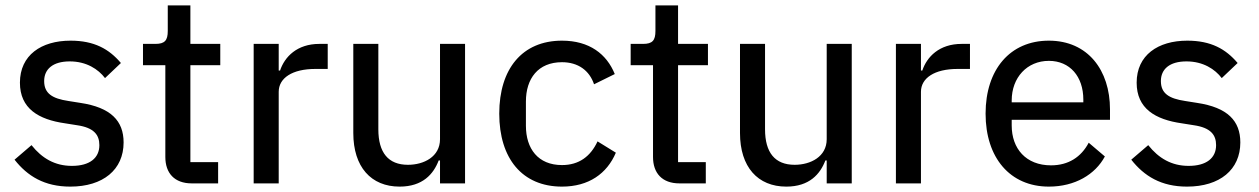

<svg xmlns="http://www.w3.org/2000/svg" viewBox="-20 -681 4677 713"><path d="M241 12C363 12 439 -51 439 -152C439 -232 392 -282 278 -299L234 -306C174 -315 144 -334 144 -380C144 -424 176 -453 239 -453C301 -453 345 -424 370 -391L429 -447C385 -499 330 -530 242 -530C133 -530 54 -476 54 -374C54 -278 123 -237 222 -223L266 -216C329 -207 349 -180 349 -142C349 -94 313 -65 247 -65C184 -65 136 -93 97 -142L34 -88C82 -27 145 12 241 12Z M790 0V-79H687V-439H798V-518H687V-661H603V-566C603 -531 592 -518 557 -518H511V-439H594V-98C594 -38 628 0 692 0Z M1015 0V-340C1015 -391 1065 -425 1151 -425H1197V-518H1166C1083 -518 1037 -470 1020 -419H1015V-518H922V0Z M1614 0H1707V-518H1614V-164C1614 -99 1554 -69 1495 -69C1422 -69 1385 -114 1385 -201V-518H1292V-187C1292 -61 1358 12 1464 12C1550 12 1590 -35 1609 -85H1614Z M2067 12C2166 12 2234 -36 2267 -114L2199 -156C2173 -100 2130 -68 2067 -68C1978 -68 1933 -129 1933 -214V-304C1933 -389 1978 -450 2067 -450C2127 -450 2169 -419 2186 -368L2263 -406C2233 -480 2169 -530 2067 -530C1919 -530 1834 -425 1834 -259C1834 -93 1919 12 2067 12Z M2601 0V-79H2498V-439H2609V-518H2498V-661H2414V-566C2414 -531 2403 -518 2368 -518H2322V-439H2405V-98C2405 -38 2439 0 2503 0Z M3050 0H3143V-518H3050V-164C3050 -99 2990 -69 2931 -69C2858 -69 2821 -114 2821 -201V-518H2728V-187C2728 -61 2794 12 2900 12C2986 12 3026 -35 3045 -85H3050Z M3400 0V-340C3400 -391 3450 -425 3536 -425H3582V-518H3551C3468 -518 3422 -470 3405 -419H3400V-518H3307V0Z M3875 12C3972 12 4047 -33 4083 -100L4023 -151C3995 -98 3948 -67 3883 -67C3790 -67 3737 -129 3737 -215V-236H4102V-275C4102 -420 4020 -530 3875 -530C3731 -530 3640 -423 3640 -259C3640 -95 3731 12 3875 12ZM3875 -455C3953 -455 4003 -397 4003 -311V-301H3737V-308C3737 -393 3794 -455 3875 -455Z M4388 12C4510 12 4586 -51 4586 -152C4586 -232 4539 -282 4425 -299L4381 -306C4321 -315 4291 -334 4291 -380C4291 -424 4323 -453 4386 -453C4448 -453 4492 -424 4517 -391L4576 -447C4532 -499 4477 -530 4389 -530C4280 -530 4201 -476 4201 -374C4201 -278 4270 -237 4369 -223L4413 -216C4476 -207 4496 -180 4496 -142C4496 -94 4460 -65 4394 -65C4331 -65 4283 -93 4244 -142L4181 -88C4229 -27 4292 12 4388 12Z"/></svg>

Font: IBM Plex Thai Looped Text
Style: Regular
Weight: 450
Designer: Mike Abbink, Paul van der Laan, Pieter van Rosmalen, Ben Mitchell, Mark Frömberg
Foundry: Bold Monday
Version: Version 1.0